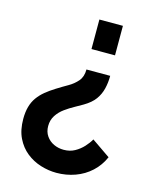

<svg xmlns="http://www.w3.org/2000/svg" viewBox="-109 -580 698 867"><g transform="rotate(15 239.5 -146.5)"><path d="M360 -273Q360 -241 353 -212.5Q346 -184 329 -160.5Q312 -137 278 -117Q263 -108 241 -96Q219 -84 197.5 -68.5Q176 -53 162 -31.5Q148 -10 148 18Q148 45 161.5 64.5Q175 84 196.5 94Q218 104 243 104Q272 104 294.5 91.5Q317 79 334 60.5Q351 42 361 24L448 84Q430 125 398.5 154Q367 183 325.5 198Q284 213 238 213Q201 213 164 201.5Q127 190 97 166Q67 142 49 105Q31 68 31 16Q31 -16 38 -41Q45 -66 59 -85.5Q73 -105 92.5 -121Q112 -137 136 -152Q163 -169 188.5 -183.5Q214 -198 231.5 -218.5Q249 -239 249 -273ZM357 -506V-368H247V-506Z"/></g></svg>

Font: Raleway Thin
Style: Bold
Weight: 700
Version: Version 4.026